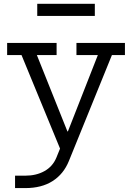

<svg xmlns="http://www.w3.org/2000/svg" viewBox="-20 -752 676 982"><path d="M371 -532.5H619V-470.5H552.5L332.5 71Q305.5 138 249.2 174Q193 210 109.5 210H57V146.5H109.5Q165.5 146.5 207.2 123.2Q249 100 268 55L306 -38.5L293.5 23.5L90 -470.5H16.5V-532.5H269.5V-470.5H168.5L348 -22L282.5 -80H351.5L314 -46L480.5 -470.5H371ZM465 -732.5V-670.5H170.5V-732.5Z"/></svg>

Font: Hepta Slab
Style: Regular
Weight: 400
Designer: Michael LaGattuta
Foundry: Michael LaGattuta
Version: Version 1.100